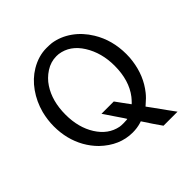

<svg xmlns="http://www.w3.org/2000/svg" viewBox="-217 -880 1171 1171"><g transform="rotate(-45 368.0 -295.0)"><path d="M227 -676Q293 -715 361 -715Q386 -715 406 -713Q471 -703 527 -663.5Q583 -624 622 -560Q680 -465 680 -344Q680 -311 676 -286Q661 -175 596 -94Q577 -70 546 -44Q536 -36 536 -35Q537 -34 562 0.5Q587 35 615.5 75Q644 115 652 125H531Q496 76 452 8L440 12Q407 22 369 22Q257 22 165 -66Q130 -101 105 -145Q55 -234 55 -345Q55 -399 69 -455Q88 -526 129 -584Q170 -642 227 -676ZM404 -61Q404 -63 359.5 -128Q315 -193 315 -194H421L453 -150Q485 -105 486 -105L492 -110Q498 -116 505.5 -124.5Q513 -133 517 -138Q579 -218 579 -345Q579 -456 526.5 -540Q474 -624 388 -636Q382 -637 369 -637Q320 -637 277.5 -609.5Q235 -582 209 -542Q156 -462 156 -345Q156 -234 206 -155Q256 -76 337 -60Q347 -58 368 -58Q390 -58 395 -59Q397 -59 399 -59.5Q401 -60 402 -60Z"/></g></svg>

Font: KaTeX_SansSerif
Style: Regular
Weight: 400
Version: Version 1.1; ttfautohint (v1.3)